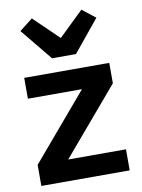

<svg xmlns="http://www.w3.org/2000/svg" viewBox="-88 -856 679 916"><g transform="rotate(-10 251.0 -397.5)"><path d="M465 0V-102H185L458 -423V-522H46V-421H308L37 -102V0ZM309 -591 435 -745 371 -795 251 -679 131 -795 67 -745 193 -591Z"/></g></svg>

Font: IBM Plex Devanagari Medium
Style: Regular
Weight: 600
Designer: Mike Abbink, Paul van der Laan, Pieter van Rosmalen, Erin McLaughlin
Foundry: Bold Monday
Version: Version 1.0